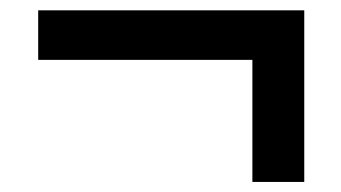

<svg xmlns="http://www.w3.org/2000/svg" viewBox="-20 -448 660 372"><path d="M469 -95.5V-332H54V-428H569.5V-95.5Z"/></svg>

Font: Encode Sans Cnd SmBold
Style: Regular
Weight: 600
Width: 3
Designer: Multiple Designers
Foundry: Impallari Type
Version: Version 3.002; ttfautohint (v1.8.3) -l 8 -r 50 -G 200 -x 14 